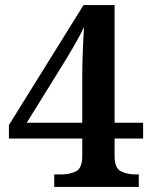

<svg xmlns="http://www.w3.org/2000/svg" viewBox="-20 -734 599 754"><path d="M193 0V-49H221Q255 -49 279 -61.5Q303 -74 303 -121V-190H15V-243L308 -714H430V-252H542V-190H430V-121Q430 -74 454.5 -61.5Q479 -49 512 -49H525V0ZM85 -252H303V-431Q303 -474 305 -528Q307 -582 310 -628Q305 -617 294.5 -597Q284 -577 271 -554.5Q258 -532 246 -512Q234 -492 227 -481Z"/></svg>

Font: Noto Serif NP Hmong SemiBold
Style: Regular
Weight: 600
Designer: Dalton Maag Ltd
Foundry: Dalton Maag Ltd
Version: Version 1.001; ttfautohint (v1.8.4.7-5d5b)